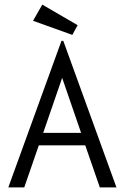

<svg xmlns="http://www.w3.org/2000/svg" viewBox="-20 -811 540 831"><path d="M412 0 349 -182H148L85 0H16L246 -634H254L484 0ZM249 -474 167 -236H331ZM293 -660 123 -721 163 -791 316 -702Z"/></svg>

Font: Ligconsolata
Style: Regular
Weight: 400
Monospace: yes
Designer: Raph Levien, Cyreal, Brenton Simpson
Foundry: Raph Levien, Cyreal, Google
Version: Version 3.001; ttfautohint (v1.8.2.53-6de2)